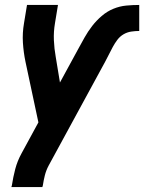

<svg xmlns="http://www.w3.org/2000/svg" viewBox="-20 -550 582 775"><path d="M26 205 28 198Q33 165 41.5 132.5Q50 100 67 69L135 -56L83 -300Q75 -338 72.5 -377.5Q70 -417 77 -457L89 -530H214L202 -457Q196 -422 197.5 -387.5Q199 -353 205 -320L222 -217L295 -351Q308 -375 321.5 -399Q335 -423 352 -445Q369 -467 390.5 -485.5Q412 -504 437.5 -514.5Q463 -525 489.5 -527.5Q516 -530 542 -530V-425Q526 -425 509.5 -422.5Q493 -420 478.5 -411.5Q464 -403 453.5 -389Q443 -375 435 -360Q427 -345 419.5 -330Q412 -315 404 -300L176 119Q166 138 161 158Q156 178 153 198L151 205Z"/></svg>

Font: Iosevka Curly XBdObl
Style: Regular
Weight: 800
Italic angle: -9°
Monospace: yes
Designer: Belleve Invis
Foundry: Belleve Invis
Version: Version 11.1.0; ttfautohint (v1.8.3)